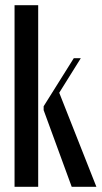

<svg xmlns="http://www.w3.org/2000/svg" viewBox="-20 -719 391 739"><path d="M127 0H36V-699H127ZM208 -362 351 0H256L148 -295V-310L264 -495H291Z"/></svg>

Font: Moniqa Narrow Heading
Style: Bold
Weight: 700
Width: 4
Designer: Rajesh Rajput
Foundry: Rajesh Rajput
Version: Version 1.000